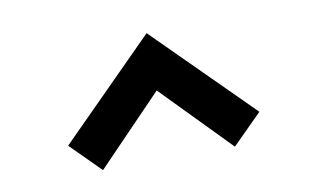

<svg xmlns="http://www.w3.org/2000/svg" viewBox="-45 -816 771 475"><g transform="rotate(-10 340.0 -578.5)"><path d="M180 -420.5 105.5 -495 345 -735.5 586 -495.5 511.5 -421 345 -591.5Z"/></g></svg>

Font: Vortex Mix
Style: Bold
Weight: 700
Designer: Mikhail Sharanda
Foundry: Mikhail Sharanda
Version: Version 4.504;Glyphs 3.1.2 (3151)